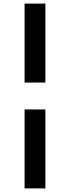

<svg xmlns="http://www.w3.org/2000/svg" viewBox="-20 -830 390 1070"><path d="M117 -370V-810H233V-370ZM117 220V-220H233V220Z"/></svg>

Font: M PLUS 1 Thin SemiBold
Style: Regular
Weight: 600
Version: Version 1.001